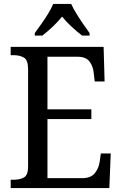

<svg xmlns="http://www.w3.org/2000/svg" viewBox="-20 -951 618 971"><path d="M34 0V-42H49Q80 -42 101 -53.5Q122 -65 122 -108V-601Q122 -648 100.5 -660Q79 -672 49 -672H34V-714H504L509 -539H459L454 -582Q451 -615 433 -639.5Q415 -664 373 -664H220V-398H442V-349H220V-50H395Q439 -50 459 -74.5Q479 -99 484 -132L490 -175H540L533 0ZM156 -784Q170 -803 188.5 -829Q207 -855 223.5 -882Q240 -909 249 -931H340Q350 -909 366.5 -882Q383 -855 401 -829Q419 -803 433 -784V-771H395Q369 -791 342 -816Q315 -841 294 -867Q273 -841 246.5 -816Q220 -791 194 -771H156Z"/></svg>

Font: Noto Serif Tamil SemiCondensed
Style: Regular
Weight: 400
Width: 4
Designer: Indian Type Foundry, Tom Grace, and the Monotype Design Team
Foundry: Monotype Imaging Inc.
Version: Version 2.004; ttfautohint (v1.8.4.7-5d5b)